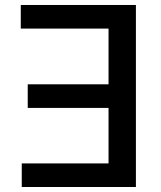

<svg xmlns="http://www.w3.org/2000/svg" viewBox="-20 -747 643 767"><path d="M522.9 -727.1V0H66.9V-94.2H413.6V-315.9H90.8V-410.2H413.6V-632.8H63V-727.1Z"/></svg>

Font: Interop Med
Style: Regular
Weight: 500
Designer: Rasmus Andersson, Google, Jang Haemin
Foundry: jhaemin
Version: Version 1.007